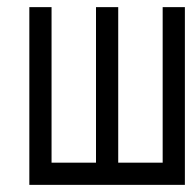

<svg xmlns="http://www.w3.org/2000/svg" viewBox="-20 -520 540 540"><path d="M62.5 -500Q62.5 -500 62.5 0H500Q500 0 500 -500H437.5V-62.5H312.5V-500H250V-62.5H125V-500Z"/></svg>

Font: Unifont
Style: Regular
Weight: 500
Version: Version 15.1.04